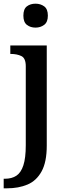

<svg xmlns="http://www.w3.org/2000/svg" viewBox="-35 -783 370 1043"><path d="M-15 240V188H-8Q29 188 54 171.5Q79 155 92 115Q105 75 105 6V-423Q105 -467 81 -478.5Q57 -490 24 -490H21V-536H219V8Q219 97 191 148Q163 199 114.5 219.5Q66 240 3 240ZM158 -633Q130 -633 111 -648Q92 -663 92 -698Q92 -734 111 -748.5Q130 -763 158 -763Q185 -763 205 -748.5Q225 -734 225 -698Q225 -663 205 -648Q185 -633 158 -633Z"/></svg>

Font: Noto Nastaliq Urdu Medium
Style: Regular
Weight: 500
Designer: Monotype Design Team (Patrick Giasson: type design, Kamal Mansour: OpenType code, Glenda Bellarosa). Updated by Simon Co
Foundry: Monotype Imaging Inc., Simon Cozens
Version: Version 3.007